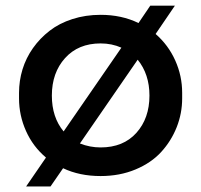

<svg xmlns="http://www.w3.org/2000/svg" viewBox="-20 -610 718 685"><path d="M160.2 55.2H73.2L144 -47.9Q97.7 -86.9 72.8 -142.6Q47.9 -198.2 47.9 -258.8V-278.8Q47.9 -321.8 60.3 -362.5Q72.8 -403.3 97.7 -438.5Q122.6 -473.6 157 -500.2Q191.4 -526.9 238.3 -542Q285.2 -557.1 338.9 -557.1Q414.1 -557.1 474.1 -527.8L516.1 -589.8H604L535.2 -488.8Q580.6 -449.2 605.2 -394.3Q629.9 -339.4 629.9 -278.8V-258.8Q629.9 -205.6 610.4 -156.2Q590.8 -106.9 555.2 -67.9Q519.5 -28.8 463.4 -5.4Q407.2 18.1 338.9 18.1Q263.7 18.1 205.1 -9.8ZM165 -269Q165 -191.4 207 -141.1L413.1 -439.9Q378.9 -455.1 338.9 -455.1Q259.3 -455.1 212.2 -402.8Q165 -350.6 165 -269ZM338.9 -84Q419.9 -84 466.6 -136Q513.2 -188 513.2 -269Q513.2 -345.2 471.2 -397L265.1 -98.1Q300.8 -84 338.9 -84Z"/></svg>

Font: Sora Medium
Style: Regular
Weight: 500
Designer: Jonathan Barnbrook, Julián Moncada
Foundry: Barnbrook Fonts
Version: Version 2.000